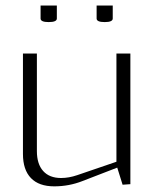

<svg xmlns="http://www.w3.org/2000/svg" viewBox="-20 -658 552 686"><path d="M325.2 -638.2H382.8V-591.8Q382.8 -579.1 354 -579.1Q325.2 -579.1 325.2 -591.8ZM125 -638.2H183.1V-591.8Q183.1 -579.1 153.8 -579.1Q125 -579.1 125 -591.8ZM396 -80.1V-466.8H445.8V0L418 2L398.9 -59.1L274.9 -11.2Q226.6 7.8 173.8 7.8Q119.1 7.8 90.6 -21.7Q62 -51.3 62 -107.9V-466.8H111.8V-118.2Q111.8 -71.8 134.3 -46.9Q156.7 -22 198.2 -22Q226.1 -22 255.9 -32.2Z"/></svg>

Font: Resagokr
Style: Light
Weight: 300
Designer: gluk
Foundry: gluk
Version: Version 0.95